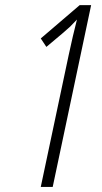

<svg xmlns="http://www.w3.org/2000/svg" viewBox="-20 -734 400 754"><path d="M140.1 0 250 -519 266.1 -591.3 282.2 -657.2 255.4 -629.4Q240.2 -614.7 162.1 -549.8L140.1 -583L293 -713.9H337.9L187 0Z"/></svg>

Font: Open Sans Hebrew Condensed Light
Style: Italic
Weight: 300
Width: 3
Italic angle: -12°
Foundry: Ascender Corporation, Yanek Iontef
Version: Version 2.001;PS 002.001;hotconv 1.0.70;makeotf.lib2.5.58329